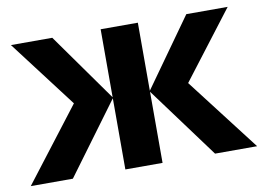

<svg xmlns="http://www.w3.org/2000/svg" viewBox="-64 -642 1010 737"><g transform="rotate(-10 441.0 -273.0)"><path d="M218.3 -284.2 19 -546.4H180.2L368.7 -281.2V-546.4H513.7V-281.2L702.6 -546.4H863.8L663.6 -284.7L882.3 0H718.3L513.7 -277.3V0H368.7V-277.3L164.1 0H0Z"/></g></svg>

Font: Viking Open Sans
Style: Bold
Weight: 700
Foundry: Ascender Corporation
Version: Version 2.001